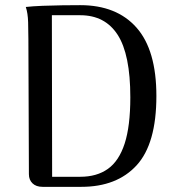

<svg xmlns="http://www.w3.org/2000/svg" viewBox="-20 -724 683 744"><path d="M145 0Q120 0 106 -13.5Q92 -27 92 -49L90 -572Q90 -602 89 -637.5Q88 -673 80 -697Q107 -700 145 -701.5Q183 -703 222 -703.5Q261 -704 291 -704Q432 -704 509 -617Q586 -530 586 -352Q586 -167 509.5 -83.5Q433 0 295 0ZM182 -39H291Q355 -39 398 -69.5Q441 -100 463 -167.5Q485 -235 485 -347Q485 -513 436 -589Q387 -665 291 -665H181Z"/></svg>

Font: Arima Thin Medium
Style: Regular
Weight: 500
Version: Version 1.100